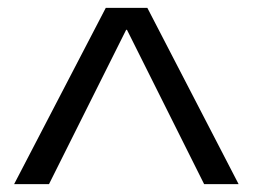

<svg xmlns="http://www.w3.org/2000/svg" viewBox="-20 -750 645 490"><path d="M16 -280 250 -730H356L589 -280H501L304 -674H302L105 -280Z"/></svg>

Font: M PLUS 2 Thin
Style: Regular
Weight: 400
Version: Version 1.001